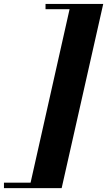

<svg xmlns="http://www.w3.org/2000/svg" viewBox="-116 -800 542 970"><path d="M-96 150.5V123H38.5L235.5 -753.5H114V-780H405.5L195.5 150.5Z"/></svg>

Font: Bodoni Moda 9pt ExtraBold
Style: Italic
Weight: 800
Italic angle: -13°
Designer: Owen Earl
Foundry: indestructible type
Version: Version 2.004